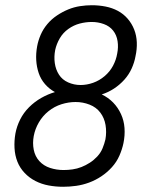

<svg xmlns="http://www.w3.org/2000/svg" viewBox="-20 -702 590 734"><path d="M222 12H221Q193 12 166 7Q139 2 115.5 -10Q92 -22 74 -41Q56 -60 46.5 -84Q37 -108 35.5 -136Q34 -164 39 -192Q44 -219 57 -245Q70 -271 91 -292Q112 -313 137.5 -327.5Q163 -342 190 -350Q168 -362 152 -380.5Q136 -399 128 -422.5Q120 -446 118.5 -472Q117 -498 122 -525Q126 -547 135.5 -569Q145 -591 161 -610Q177 -629 198 -643Q219 -657 241 -666Q263 -675 286 -678.5Q309 -682 331 -682Q358 -682 383.5 -677Q409 -672 430.5 -660.5Q452 -649 468 -630.5Q484 -612 493 -589Q502 -566 503 -540Q504 -514 498 -487Q494 -464 483.5 -440.5Q473 -417 455.5 -397.5Q438 -378 416 -363.5Q394 -349 369 -341Q394 -329 412.5 -310Q431 -291 442.5 -266Q454 -241 456 -212.5Q458 -184 452 -155Q447 -131 436.5 -107Q426 -83 408 -63Q390 -43 367.5 -28Q345 -13 320.5 -4Q296 5 271 8.5Q246 12 222 12ZM288 -377Q312 -377 336 -385.5Q360 -394 380 -411Q400 -428 412 -450.5Q424 -473 428 -497Q433 -521 429.5 -544.5Q426 -568 412.5 -585Q399 -602 377 -610Q355 -618 331 -618Q308 -618 285 -612Q262 -606 241.5 -591.5Q221 -577 208.5 -555.5Q196 -534 191 -511Q186 -485 189.5 -460.5Q193 -436 205.5 -416.5Q218 -397 240.5 -387Q263 -377 288 -377ZM223 -52Q240 -52 257.5 -54.5Q275 -57 291.5 -63.5Q308 -70 323.5 -80Q339 -90 352 -104Q365 -118 372 -135Q379 -152 383 -169Q388 -197 383.5 -224Q379 -251 363.5 -271.5Q348 -292 322.5 -302Q297 -312 269 -312Q242 -312 215 -303.5Q188 -295 165.5 -277Q143 -259 128.5 -234Q114 -209 109 -182Q104 -155 109 -129.5Q114 -104 130.5 -86Q147 -68 171.5 -60Q196 -52 223 -52Z"/></svg>

Font: Lode
Style: Italic
Weight: 400
Italic angle: -11°
Monospace: yes
Designer: Belleve Invis
Foundry: Belleve Invis
Version: Version 29.2.0; ttfautohint (v1.8.3)